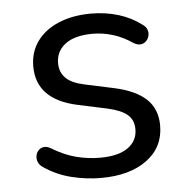

<svg xmlns="http://www.w3.org/2000/svg" viewBox="-43 -537 576 588"><g transform="rotate(-5 245.5 -243.0)"><path d="M244.6 8.9Q200 8.9 154.7 -2.2Q109.3 -13.3 69.8 -40.1Q59.6 -46.9 55.7 -56.4Q51.9 -65.9 53.4 -75.5Q54.9 -85 61.3 -92.1Q67.7 -99.2 77.4 -100.6Q87.2 -102 98.5 -95.6Q137.4 -71.8 174 -62.4Q210.6 -53.1 246.7 -53.1Q303.7 -53.1 333 -74.1Q362.4 -95.1 362.4 -130.6Q362.4 -159.4 343.2 -175.6Q324 -191.8 282.9 -201L191.9 -220.5Q129.4 -234.1 98.5 -266.3Q67.5 -298.5 67.5 -349.4Q67.5 -393.7 91.4 -426.5Q115.2 -459.4 158.3 -477.3Q201.3 -495.3 257.5 -495.3Q301.5 -495.3 341.1 -483.4Q380.6 -471.5 412.4 -447.3Q422.6 -440.3 426 -430.8Q429.4 -421.2 426.9 -411.7Q424.4 -402.2 417.6 -395.7Q410.7 -389.1 400.9 -388.2Q391.1 -387.3 379.4 -394.3Q350 -414.5 319.1 -423.9Q288.2 -433.3 257.5 -433.3Q202.1 -433.3 173 -411.2Q144 -389.2 144 -352.7Q144 -324.8 161.7 -307.1Q179.4 -289.4 217.4 -281.2L308.4 -261.7Q373.4 -247.6 406.1 -217.2Q438.8 -186.7 438.8 -135.4Q438.8 -68.8 386 -29.9Q333.3 8.9 244.6 8.9Z"/></g></svg>

Font: Nunito ExtraLight
Style: Regular
Weight: 200
Designer: Vernon Adams
Foundry: Vernon Adams
Version: Version 3.602